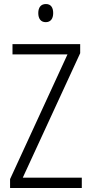

<svg xmlns="http://www.w3.org/2000/svg" viewBox="-20 -933 452 953"><path d="M208 -913C182 -913 170 -895 170 -868C170 -840 183 -823 207 -823C231 -823 244 -840 244 -868C244 -895 233 -913 208 -913ZM386 0V-51H93L378 -669V-714H42V-663H315L30 -44V0Z"/></svg>

Font: Noto Sans Arabic Cond Light
Style: Regular
Weight: 300
Width: 3
Designer: Monotype Design Team, Nadine Chahine, Nizar Qandah and Khaled Hosny
Foundry: Monotype Imaging Inc.
Version: Version 2.012